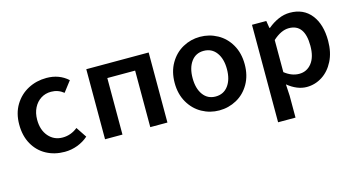

<svg xmlns="http://www.w3.org/2000/svg" viewBox="-81 -885 2636 1427"><g transform="rotate(-15 1237.0 -171.0)"><path d="M47 -270Q47 -357 86 -421Q125 -485 189.5 -519Q254 -553 331 -553Q429 -553 496 -492L434 -411Q392 -445 338 -445Q294 -445 259.5 -423Q225 -401 205 -361.5Q185 -322 185 -270Q185 -191 227 -142.5Q269 -94 335 -94Q399 -94 451 -136L505 -55Q469 -23 421.5 -5Q374 13 323 13Q244 13 181.5 -21Q119 -55 83 -119Q47 -183 47 -270Z M635 -539H1115V0H983V-435H769V0H635Z M1243 -270Q1243 -356 1280.5 -420.5Q1318 -485 1379.5 -519Q1441 -553 1512 -553Q1584 -553 1646 -519Q1708 -485 1745 -420.5Q1782 -356 1782 -270Q1782 -184 1745 -119.5Q1708 -55 1646 -21Q1584 13 1512 13Q1441 13 1379.5 -21Q1318 -55 1280.5 -119.5Q1243 -184 1243 -270ZM1645 -270Q1645 -349 1609.5 -397Q1574 -445 1512 -445Q1451 -445 1416 -397Q1381 -349 1381 -270Q1381 -190 1416 -142Q1451 -94 1512 -94Q1574 -94 1609.5 -142Q1645 -190 1645 -270Z M1910 -539H2020L2029 -483H2034Q2072 -515 2115.5 -534Q2159 -553 2204 -553Q2309 -553 2367.5 -479Q2426 -405 2426 -278Q2426 -189 2392.5 -123Q2359 -57 2304 -22Q2249 13 2185 13Q2112 13 2039 -46L2044 43V211H1910ZM2289 -276Q2289 -444 2167 -444Q2108 -444 2044 -386V-139Q2098 -96 2156 -96Q2215 -96 2252 -143Q2289 -190 2289 -276Z"/></g></svg>

Font: Nebula Sans Semibold
Style: Regular
Weight: 600
Designer: Paul D. Hunt for Adobe (as Source Sans)
Foundry: Nebula Entertainment & Broadcasting LLC
Version: Version 1.010